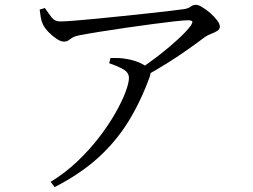

<svg xmlns="http://www.w3.org/2000/svg" viewBox="-20 -727 1040 788"><path d="M142.8 -687.7 164.3 -694Q179.6 -671.6 192.2 -655.3Q204.9 -639 226.7 -639Q242.6 -639 282.1 -641.9Q321.6 -644.8 374.6 -650.1Q427.5 -655.4 484.4 -661.2Q541.3 -667 593.7 -672.8Q646.1 -678.6 684.4 -683.1Q722.6 -687.6 736.9 -689.8Q752.5 -692.4 762.3 -699.8Q772.1 -707.3 784.4 -707.3Q794.3 -707.3 810.4 -697.4Q826.6 -687.5 843.2 -673.1Q859.8 -658.6 871.1 -643.6Q882.4 -628.5 882.4 -618.2Q882.4 -606.9 871.3 -600.1Q860.2 -593.2 845.7 -587.8Q831.1 -582.4 819.7 -574.1Q796.4 -556.3 755.3 -527.1Q714.3 -497.8 664.5 -466.6Q614.7 -435.5 563.7 -408.1L544 -437Q587.3 -465.2 631.1 -499.1Q675 -533 710.4 -565.8Q745.8 -598.5 762.3 -620.9Q771.9 -635.4 768.9 -639.6Q765.9 -643.8 750.3 -643.8Q736.1 -643.8 697 -639.5Q657.9 -635.2 605.4 -628.1Q553 -621.1 496.6 -613Q440.2 -604.8 389.6 -596.7Q339 -588.6 305.5 -582.2Q286.5 -578.5 277 -572.4Q267.6 -566.2 260.8 -561.3Q254 -556.3 241.7 -556.3Q229.4 -556.3 212.2 -567.7Q195 -579.1 179.3 -595.3Q163.5 -611.5 156.3 -626.6Q149.7 -640.2 147.4 -655.6Q145.1 -671 142.8 -687.7ZM428.3 -467.4 433.2 -488.8Q454.5 -489.3 469.1 -488.6Q483.6 -487.8 496.7 -485.5Q526.9 -480.7 550.4 -470.7Q573.9 -460.8 585.3 -449.2Q594.2 -441 596.8 -433.4Q599.4 -425.9 594.2 -410.9Q557 -309.1 506.1 -227Q455.2 -145 382.4 -79.2Q309.7 -13.3 204.4 40.8L187.7 19.5Q247.1 -16.7 297.1 -64.3Q347.1 -111.9 386.4 -163Q425.7 -214.1 453.1 -262.2Q480.5 -310.4 494.9 -348.5Q509.2 -386.6 509.2 -406.6Q509.2 -429.8 485 -443.2Q460.9 -456.5 428.3 -467.4Z"/></svg>

Font: Noto Serif HK
Style: Regular
Weight: 200
Designer: Ryoko NISHIZUKA 西塚涼子 (kana & ideographs); Frank Grießhammer (Latin, Greek & Cyrillic); Wenlong ZHANG 张文龙 (bopomofo); San
Foundry: Adobe
Version: Version 2.001;hotconv 1.1.0;makeotfexe 2.6.0